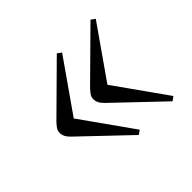

<svg xmlns="http://www.w3.org/2000/svg" viewBox="-103 -598 665 665"><g transform="rotate(-45 229.5 -265.5)"><path d="M404 -65 233 -228Q223 -238 219 -246.5Q215 -255 215 -263Q215 -273 219 -280Q223 -287 234 -299L403 -466L418 -455L285 -265L419 -76ZM239 -65 68 -228Q58 -238 54 -246.5Q50 -255 50 -263Q50 -273 54 -280Q58 -287 69 -299L238 -466L253 -455L120 -265L254 -76Z"/></g></svg>

Font: Literata 60pt Light
Style: Regular
Weight: 300
Designer: Latin by Veronika Burian and Jose Scaglione. Greek by Irene Vlachou. Cyrillic by Vera Evstafieva.
Foundry: TypeTogether
Version: Version 3.103;gftools[0.9.29]